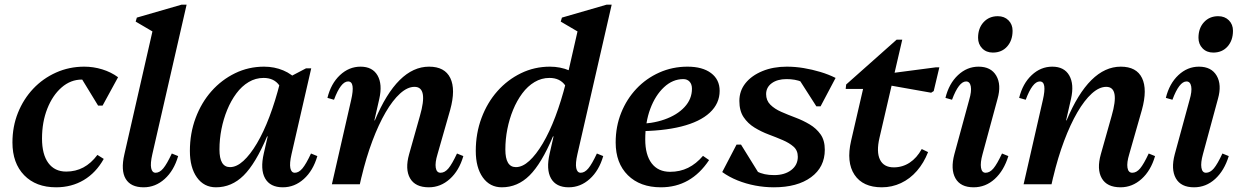

<svg xmlns="http://www.w3.org/2000/svg" viewBox="-20 -785 5277 818"><path d="M219 13Q133 13 83 -38.5Q33 -90 33 -178Q33 -246 56.5 -304.5Q80 -363 121.5 -407Q163 -451 219 -476Q275 -501 339 -501Q378 -501 415.5 -489.5Q453 -478 483 -456L417 -335H398L315 -471H408V-410Q400 -422 386.5 -430Q373 -438 358 -442Q343 -446 329 -446Q281 -446 242.5 -412.5Q204 -379 181.5 -322Q159 -265 159 -195Q159 -127 186 -90.5Q213 -54 262 -54Q302 -54 335 -71.5Q368 -89 395 -125L422 -108Q389 -49 337 -18Q285 13 219 13Z M592 13Q537 13 515.5 -23Q494 -59 510 -128L639 -693L662 -632L558 -693L563 -710L753 -765H775L629 -128Q620 -89 624 -69Q628 -49 643 -49Q660 -49 675.5 -67.5Q691 -86 712 -131L739 -120Q721 -58 681.5 -22.5Q642 13 592 13Z M900 13Q849 13 819 -29Q789 -71 789 -142Q789 -217 813.5 -282.5Q838 -348 881 -396.5Q924 -445 981.5 -473Q1039 -501 1105 -501Q1149 -501 1187 -485Q1225 -469 1250 -439L1193 -324Q1193 -388 1170.5 -420.5Q1148 -453 1103 -453Q1069 -453 1039.5 -435.5Q1010 -418 987 -387Q964 -356 948 -317Q932 -278 923.5 -235Q915 -192 915 -148Q915 -73 960 -73Q988 -73 1017 -99.5Q1046 -126 1074.5 -174Q1103 -222 1128 -288Q1153 -354 1173 -433L1223 -421L1190 -204H1118Q1069 -88 1018 -37.5Q967 13 900 13ZM1185 13Q1131 13 1109.5 -25Q1088 -63 1104 -132L1177 -450H1200L1284 -494H1306L1222 -128Q1213 -89 1217 -69Q1221 -49 1236 -49Q1253 -49 1268.5 -67.5Q1284 -86 1305 -131L1332 -120Q1314 -58 1274.5 -22.5Q1235 13 1185 13Z M1807 13Q1749 13 1727 -25.5Q1705 -64 1723 -128L1769 -291Q1805 -415 1746 -415Q1716 -415 1684.5 -386.5Q1653 -358 1623 -306.5Q1593 -255 1566.5 -184.5Q1540 -114 1520 -30H1470L1515 -272H1577Q1673 -501 1808 -501Q1875 -501 1898.5 -452.5Q1922 -404 1898 -317L1844 -128Q1833 -92 1836.5 -70.5Q1840 -49 1857 -49Q1875 -49 1890.5 -67.5Q1906 -86 1927 -131L1954 -120Q1936 -58 1896.5 -22.5Q1857 13 1807 13ZM1394 0 1476 -359Q1485 -398 1482 -418Q1479 -438 1463 -438Q1432 -438 1403 -360L1375 -368Q1390 -429 1428.5 -465Q1467 -501 1516 -501Q1567 -501 1588.5 -463.5Q1610 -426 1596 -364L1513 0Z M2118 13Q2067 13 2037 -29Q2007 -71 2007 -142Q2007 -217 2031.5 -282.5Q2056 -348 2099 -396.5Q2142 -445 2199.5 -473Q2257 -501 2323 -501Q2367 -501 2405 -485Q2443 -469 2468 -439L2411 -324Q2411 -388 2388.5 -420.5Q2366 -453 2321 -453Q2287 -453 2257.5 -435.5Q2228 -418 2205 -387Q2182 -356 2166 -317Q2150 -278 2141.5 -235Q2133 -192 2133 -148Q2133 -73 2178 -73Q2206 -73 2235 -99.5Q2264 -126 2292.5 -174Q2321 -222 2346 -288Q2371 -354 2391 -433L2441 -421L2408 -204H2336Q2287 -88 2236 -37.5Q2185 13 2118 13ZM2403 13Q2349 13 2327.5 -25Q2306 -63 2322 -132L2450 -693L2473 -632L2369 -693L2374 -710L2564 -765H2586L2440 -128Q2431 -89 2435 -69Q2439 -49 2454 -49Q2471 -49 2486.5 -67.5Q2502 -86 2523 -131L2550 -120Q2532 -58 2492.5 -22.5Q2453 13 2403 13Z M2796 13Q2707 13 2655 -38.5Q2603 -90 2603 -178Q2603 -246 2626.5 -304.5Q2650 -363 2691.5 -407Q2733 -451 2789 -476Q2845 -501 2909 -501Q2973 -501 3009.5 -473.5Q3046 -446 3046 -398Q3046 -344 3004 -305Q2962 -266 2882.5 -246Q2803 -226 2690 -226V-257Q2757 -257 2811 -276Q2865 -295 2896.5 -329Q2928 -363 2928 -407Q2928 -426 2918 -437Q2908 -448 2891 -448Q2846 -448 2809 -413.5Q2772 -379 2750.5 -321.5Q2729 -264 2729 -191Q2729 -125 2756.5 -89Q2784 -53 2835 -53Q2877 -53 2911.5 -70Q2946 -87 2975 -121L3001 -103Q2924 13 2796 13Z M3277 13Q3237 13 3197.5 5.5Q3158 -2 3122 -16.5Q3086 -31 3057 -52L3118 -169H3137L3217 -40L3156 -46V-105Q3177 -70 3205.5 -54.5Q3234 -39 3278 -39Q3323 -39 3351 -60.5Q3379 -82 3379 -117Q3379 -144 3361 -160Q3343 -176 3315 -188Q3287 -200 3255 -212Q3223 -224 3194.5 -241.5Q3166 -259 3148 -286Q3130 -313 3130 -355Q3130 -398 3156 -430.5Q3182 -463 3228 -482Q3274 -501 3332 -501Q3368 -501 3404 -495Q3440 -489 3475 -478.5Q3510 -468 3540 -453L3476 -332H3458L3376 -460L3444 -454V-401Q3423 -425 3395.5 -436.5Q3368 -448 3331 -448Q3292 -448 3268 -430.5Q3244 -413 3244 -384Q3244 -357 3262 -339Q3280 -321 3308.5 -308.5Q3337 -296 3369 -284Q3401 -272 3429.5 -255Q3458 -238 3476 -212.5Q3494 -187 3494 -147Q3494 -73 3435.5 -30Q3377 13 3277 13Z M3737 13Q3656 13 3620.5 -40.5Q3585 -94 3606 -185L3670 -462L3700 -406H3583L3585 -425L3800 -616H3824L3727 -198Q3713 -138 3729 -105Q3745 -72 3788 -72Q3825 -72 3855.5 -92Q3886 -112 3907 -150L3934 -137Q3916 -91 3886.5 -57Q3857 -23 3818.5 -5Q3780 13 3737 13ZM3947 -390 3727 -429 3737 -468 3966 -498H3982L3958 -397Z M4128 13Q4072 13 4050.5 -25.5Q4029 -64 4046 -128L4109 -359Q4120 -396 4116 -417Q4112 -438 4096 -438Q4065 -438 4036 -360L4008 -368Q4023 -429 4061.5 -465Q4100 -501 4149 -501Q4202 -501 4224.5 -462.5Q4247 -424 4230 -364L4166 -128Q4156 -92 4159.5 -70.5Q4163 -49 4179 -49Q4197 -49 4212.5 -67.5Q4228 -86 4249 -131L4276 -120Q4257 -58 4218 -22.5Q4179 13 4128 13ZM4210 -561Q4182 -561 4164.5 -579Q4147 -597 4147 -624Q4147 -665 4170.5 -690.5Q4194 -716 4231 -716Q4259 -716 4276.5 -698.5Q4294 -681 4294 -654Q4294 -613 4271 -587Q4248 -561 4210 -561Z M4754 13Q4696 13 4674 -25.5Q4652 -64 4670 -128L4716 -291Q4752 -415 4693 -415Q4663 -415 4631.5 -386.5Q4600 -358 4570 -306.5Q4540 -255 4513.5 -184.5Q4487 -114 4467 -30H4417L4462 -272H4524Q4620 -501 4755 -501Q4822 -501 4845.5 -452.5Q4869 -404 4845 -317L4791 -128Q4780 -92 4783.5 -70.5Q4787 -49 4804 -49Q4822 -49 4837.5 -67.5Q4853 -86 4874 -131L4901 -120Q4883 -58 4843.5 -22.5Q4804 13 4754 13ZM4341 0 4423 -359Q4432 -398 4429 -418Q4426 -438 4410 -438Q4379 -438 4350 -360L4322 -368Q4337 -429 4375.5 -465Q4414 -501 4463 -501Q4514 -501 4535.5 -463.5Q4557 -426 4543 -364L4460 0Z M5067 13Q5011 13 4989.5 -25.5Q4968 -64 4985 -128L5048 -359Q5059 -396 5055 -417Q5051 -438 5035 -438Q5004 -438 4975 -360L4947 -368Q4962 -429 5000.5 -465Q5039 -501 5088 -501Q5141 -501 5163.5 -462.5Q5186 -424 5169 -364L5105 -128Q5095 -92 5098.5 -70.5Q5102 -49 5118 -49Q5136 -49 5151.5 -67.5Q5167 -86 5188 -131L5215 -120Q5196 -58 5157 -22.5Q5118 13 5067 13ZM5149 -561Q5121 -561 5103.5 -579Q5086 -597 5086 -624Q5086 -665 5109.5 -690.5Q5133 -716 5170 -716Q5198 -716 5215.5 -698.5Q5233 -681 5233 -654Q5233 -613 5210 -587Q5187 -561 5149 -561Z"/></svg>

Font: Platypi Light Medium
Style: Italic
Weight: 500
Italic angle: -13°
Version: Version 1.200